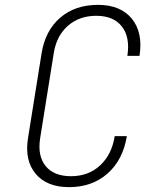

<svg xmlns="http://www.w3.org/2000/svg" viewBox="-20 -760 640 790"><path d="M264 10Q173 10 127 -44.5Q81 -99 95 -190L151 -540Q166 -634 227.5 -687Q289 -740 383 -740Q476 -740 522.5 -683Q569 -626 554 -530H504Q516 -607 481.5 -651Q447 -695 376 -695Q306 -695 259 -653.5Q212 -612 201 -540L145 -190Q134 -118 168 -76.5Q202 -35 272 -35Q344 -35 392 -79.5Q440 -124 452 -200H502Q486 -102 422.5 -46Q359 10 264 10Z"/></svg>

Font: JetBrains Mono NL Thin
Style: Italic
Weight: 100
Italic angle: -9°
Monospace: yes
Designer: Philipp Nurullin, Konstantin Bulenkov
Foundry: JetBrains
Version: Version 2.305; ttfautohint (v1.8.4.7-5d5b)